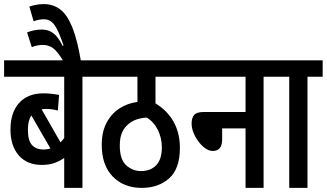

<svg xmlns="http://www.w3.org/2000/svg" viewBox="-20 -916 1593 936"><path d="M456 -542H382V0H293V-146Q272 -131 245.5 -121.5Q219 -112 184 -112Q112 -112 71.5 -158.5Q31 -205 31 -284Q31 -368 73.5 -414.5Q116 -461 192 -461Q213 -461 234 -458.5Q255 -456 268 -453L262 -377Q235 -385 202 -385Q192 -385 183 -383L275 -222Q284 -231 293 -243V-542H0V-622H456ZM116 -284Q116 -230 136.5 -208.5Q157 -187 191 -187Q210 -187 226 -192L133 -353Q116 -328 116 -284Z M291 -615Q260 -666 238.5 -681.5Q217 -697 189 -697Q177 -697 162.5 -694.5Q148 -692 135 -686L112 -758Q129 -765 148 -768.5Q167 -772 183 -772Q216 -772 239.5 -754.5Q263 -737 285 -693L290 -694Q265 -768 245 -795Q225 -822 195 -822Q168 -822 144 -812L123 -884Q141 -890 158.5 -893Q176 -896 194 -896Q239 -896 273 -870.5Q307 -845 332 -784Q357 -723 375 -615Z M900 -542H738V-412Q796 -377 826.5 -322Q857 -267 857 -195Q857 -93 804.5 -46.5Q752 0 671 0Q584 0 530 -55Q476 -110 476 -210Q476 -273 499.5 -317.5Q523 -362 562.5 -387.5Q602 -413 650 -419V-542H444V-622H900ZM667 -82Q714 -82 741.5 -110.5Q769 -139 769 -198Q769 -243 749.5 -282.5Q730 -322 695 -343Q668 -341 645.5 -333.5Q623 -326 605 -310Q588 -297 576 -272Q564 -247 564 -206Q564 -138 595.5 -110Q627 -82 667 -82Z M888 -622H1340V-542H1265V0H1177V-290H1063V-236Q1063 -180 1017 -180Q994 -180 970 -201.5Q946 -223 930 -254Q914 -285 914 -314Q914 -340 926 -355Q938 -370 973 -370H1177V-542H888Z M1479 -542V0H1390V-542H1328V-622H1553V-542Z"/></svg>

Font: Noto Sans ExtraCondensed Medium
Style: Regular
Weight: 500
Width: 2
Designer: Monotype Design Team
Foundry: Monotype Imaging Inc.
Version: Version 2.013; ttfautohint (v1.8.4.7-5d5b)